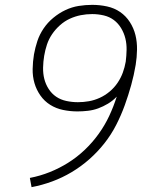

<svg xmlns="http://www.w3.org/2000/svg" viewBox="-20 -763 640 791"><path d="M110 8 103 -30Q145 -38 185 -54Q225 -70 261.5 -93Q298 -116 329.5 -146Q361 -176 386.5 -211.5Q412 -247 430 -285.5Q448 -324 461 -365Q445 -348 425 -336Q405 -324 384.5 -316.5Q364 -309 342 -306.5Q320 -304 299 -304Q269 -304 240 -310Q211 -316 187 -331Q163 -346 146.5 -369.5Q130 -393 122 -420.5Q114 -448 114.5 -478.5Q115 -509 120 -539Q125 -567 134 -594Q143 -621 159.5 -645.5Q176 -670 199.5 -689.5Q223 -709 249.5 -721.5Q276 -734 304 -738.5Q332 -743 360 -743Q391 -743 421 -736.5Q451 -730 475 -713.5Q499 -697 515 -672Q531 -647 538 -618.5Q545 -590 544.5 -558.5Q544 -527 539 -496Q532 -454 520.5 -412.5Q509 -371 494 -329.5Q479 -288 458.5 -248Q438 -208 410 -172.5Q382 -137 348 -107Q314 -77 275.5 -54Q237 -31 195 -15.5Q153 0 110 8ZM301 -342Q324 -342 346.5 -346Q369 -350 391 -360Q413 -370 432 -386Q451 -402 464.5 -422Q478 -442 486 -464Q494 -486 498 -509Q501 -533 501.5 -557.5Q502 -582 496.5 -604.5Q491 -627 479 -647Q467 -667 449 -680.5Q431 -694 407.5 -699.5Q384 -705 360 -705Q336 -705 313 -700.5Q290 -696 268 -686Q246 -676 227 -659Q208 -642 194.5 -622Q181 -602 173.5 -579.5Q166 -557 162 -533Q162 -533 162 -533Q162 -533 162 -533Q158 -509 157.5 -484.5Q157 -460 162.5 -438Q168 -416 180.5 -396.5Q193 -377 211.5 -364.5Q230 -352 253.5 -347Q277 -342 301 -342Z"/></svg>

Font: Iosevka Curly XLtExObl
Style: Regular
Weight: 200
Width: 7
Italic angle: -9°
Monospace: yes
Designer: Belleve Invis
Foundry: Belleve Invis
Version: Version 11.0.1; ttfautohint (v1.8.3)